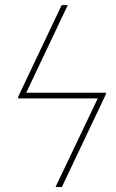

<svg xmlns="http://www.w3.org/2000/svg" viewBox="-20 -748 463 768"><path d="M387.7 -377 383.8 -354.5H66.4L69.3 -377ZM251 -727.5 74.2 -354.5H51.8L53.7 -363.3L226.6 -727.5ZM402.3 -368.2 227.5 0H202.1L381.8 -377H404.3Z"/></svg>

Font: Inter Tight Thin
Style: Italic
Weight: 250
Italic angle: -9.39999°
Designer: Rasmus Andersson
Foundry: rsms
Version: Version 3.004